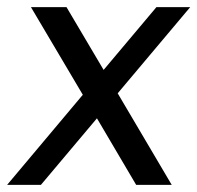

<svg xmlns="http://www.w3.org/2000/svg" viewBox="-44 -520 555 540"><path d="M339 0 207 -224 201 -233 43 -500H143L266 -292L272 -283L439 0ZM-24 0 207 -275 221 -292 396 -500H491L263 -229L252 -215L71 0Z"/></svg>

Font: Inclusive Sans
Style: Italic
Weight: 400
Italic angle: -7°
Designer: Olivia King
Foundry: Olivia King
Version: Version 2.004